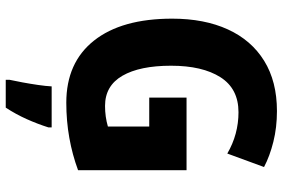

<svg xmlns="http://www.w3.org/2000/svg" viewBox="-178 -586 985 669"><g transform="rotate(90 314.5 -251.5)"><path d="M320 -409H573V-31Q519 -11 460 -0.5Q401 10 338 10Q198 10 121.5 -86.5Q45 -183 45 -359Q45 -471 82.5 -553Q120 -635 192 -679.5Q264 -724 367 -724Q424 -724 474 -711.5Q524 -699 562 -679L515 -551Q448 -590 371 -590Q289 -590 249 -527Q209 -464 209 -355Q209 -246 244 -185.5Q279 -125 349 -125Q387 -125 421 -135V-279H320ZM424 72Q412 110 395 148Q378 186 355 221H258V208Q262 190 267 163Q272 136 276 108.5Q280 81 281 61H424Z"/></g></svg>

Font: Noto Sans Lao UI Cond ExtBd
Style: Regular
Weight: 800
Width: 3
Designer: Monotype Design Team
Foundry: Monotype Imaging Inc.
Version: Version 2.000; ttfautohint (v1.8.4.7-5d5b)